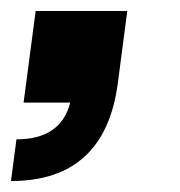

<svg xmlns="http://www.w3.org/2000/svg" viewBox="-42 -187 328 350"><path d="M-22 143 -12 67Q69 67 86 0H1L23 -167H190L173 -37Q150 143 -22 143Z"/></svg>

Font: Tanohe Sans
Style: Bold Italic
Weight: 700
Designer: Village Type and Design LLC & Cristiano Sobral
Foundry: Cooper Hewitt Smithsonian Design Museum
Version: Version 1.00;September 29, 2021;FontCreator 13.0.0.2655 64-b